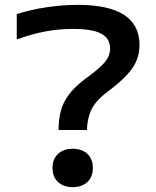

<svg xmlns="http://www.w3.org/2000/svg" viewBox="-20 -760 640 790"><path d="M221 -225Q221 -266 229.5 -301Q238 -336 262.5 -369.5Q287 -403 334 -438Q391 -479 412 -505Q433 -531 433 -560Q433 -602 396.5 -621.5Q360 -641 281 -641Q223 -641 168.5 -631Q114 -621 49 -598V-702Q104 -720 170.5 -730Q237 -740 300 -740Q554 -740 554 -575Q554 -540 541.5 -510Q529 -480 500 -449.5Q471 -419 422 -382Q370 -343 354 -304.5Q338 -266 338 -225ZM279 10Q242 10 219 -11Q196 -32 196 -69Q196 -106 219 -127Q242 -148 279 -148Q317 -148 339.5 -127Q362 -106 362 -69Q362 -32 339.5 -11Q317 10 279 10Z"/></svg>

Font: M PLUS Code Latin 60 Medium
Style: Regular
Weight: 500
Width: 7
Monospace: yes
Designer: Coji Morishita
Foundry: UNDERFOREST DESIGN
Version: Version 1.005; ttfautohint (v1.8.3)